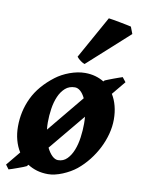

<svg xmlns="http://www.w3.org/2000/svg" viewBox="-92 -775 633 863"><g transform="rotate(10 225.0 -343.5)"><path d="M145 -209Q145 -200.7 145.5 -192.4Q146 -184.1 147 -176.3L285.2 -343.8Q275.4 -364.3 263.2 -374.8Q251 -385.3 238.3 -385.3Q211.9 -385.3 194.1 -369.4Q176.3 -353.5 165.3 -328.1Q154.3 -302.7 149.7 -271.5Q145 -240.2 145 -209ZM306.6 -231Q306.6 -247.6 305.2 -263.2L168 -97.7Q178.7 -75.7 192.1 -62.7Q205.6 -49.8 219.2 -49.8Q243.7 -49.8 260.5 -66.9Q277.3 -84 287.6 -110.4Q297.9 -136.7 302.2 -168.7Q306.6 -200.7 306.6 -231ZM435.1 -272.9Q435.1 -240.2 426.3 -206.8Q417.5 -173.3 401.6 -141.8Q385.7 -110.4 363.3 -81.8Q340.8 -53.2 313.5 -30.8Q300.8 -20.5 284.7 -11.2Q268.6 -2 251.5 5.1Q234.4 12.2 217.5 16.1Q200.7 20 186 20Q158.2 20 135 13.2Q111.8 6.3 92.3 -6.3L86.4 1Q82 3.4 71.3 7.6Q60.5 11.7 48.3 16.1Q36.1 20.5 24.9 24.4Q13.7 28.3 7.8 29.8L-6.8 10.3L46.4 -54.2Q31.7 -77.6 23.9 -106.4Q16.1 -135.3 16.1 -168Q16.1 -237.8 45.4 -299.1Q74.7 -360.4 140.1 -410.2Q152.8 -419.9 168.7 -428.5Q184.6 -437 201.9 -443.4Q219.2 -449.7 237.1 -453.4Q254.9 -457 272 -457Q297.4 -457 319.1 -450.9Q340.8 -444.8 358.9 -433.6L363.8 -439Q369.6 -441.4 380.1 -445.6Q390.6 -449.7 402.3 -454.1Q414.1 -458.5 424.8 -462.2Q435.5 -465.8 441.4 -467.8L457.5 -447.3L406.2 -385.3Q420.4 -362.3 427.7 -334Q435.1 -305.7 435.1 -272.9ZM450.2 -666 262.2 -496.1Q258.3 -497.1 253.4 -499.8Q248.5 -502.4 243.4 -506.1Q238.3 -509.8 233.6 -514.2Q229 -518.6 225.6 -522.9L334 -717.3Q339.8 -716.8 355 -714.1Q370.1 -711.4 387 -708.3Q403.8 -705.1 418.7 -702.1Q433.6 -699.2 438 -697.8Z"/></g></svg>

Font: Gentium Book Basic
Style: Bold Italic
Weight: 700
Italic angle: -8°
Designer: J. Victor Gaultney and Annie Olsen
Foundry: SIL International
Version: Version 1.102; 2013; Maintenance release